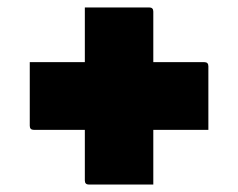

<svg xmlns="http://www.w3.org/2000/svg" viewBox="-20 -558 640 516"><path d="M60 -391H208V-538H381Q392 -538 392 -527V-391H529Q540 -391 540 -380V-209H392V-62H219Q208 -62 208 -73V-209H71Q60 -209 60 -220Z"/></svg>

Font: Recursive Mn Lnr St Blk
Style: Regular
Weight: 900
Monospace: yes
Version: Version 1.079;hotconv 1.0.112;makeotfexe 2.5.65598; ttfautoh